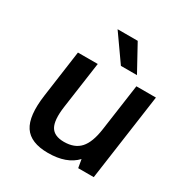

<svg xmlns="http://www.w3.org/2000/svg" viewBox="-166 -825 912 960"><g transform="rotate(30 290.0 -345.0)"><path d="M405.8 -47.9Q351.6 9.8 244.6 9.8Q144 9.8 106.4 -47.1Q68.8 -104 86.4 -230L124 -500H238.3L200.2 -230Q189 -148.9 209 -113.5Q229 -78.1 286.1 -78.1Q347.2 -78.1 379.6 -114Q412.1 -149.9 423.3 -230L461.4 -500H574.2L503.9 0H414.1ZM353.5 -700.2 436 -549.8H343.3L237.3 -700.2Z"/></g></svg>

Font: Fivo Sans Med
Style: Regular
Weight: 450
Designer: Alexander Slobzheninov
Foundry: Alexander Slobzheninov
Version: 1.0